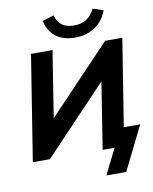

<svg xmlns="http://www.w3.org/2000/svg" viewBox="-113 -1012 1008 1265"><g transform="rotate(-10 391.5 -379.5)"><path d="M494 170 579 0H499L580 -513L616 -495L146 0H32L144 -705H288L207 -193L171 -212L640 -705H755L662 -123H772L627 170ZM451 -760Q394 -760 354 -778.5Q314 -797 290 -830Q266 -863 258 -905L334 -929Q348 -882 377.5 -861Q407 -840 457 -840Q509 -840 541.5 -862.5Q574 -885 596 -928L665 -905Q649 -860 618.5 -827.5Q588 -795 545.5 -777.5Q503 -760 451 -760Z"/></g></svg>

Font: Nunito Sans 12pt ExtraBold
Style: Italic
Weight: 800
Italic angle: -9°
Designer: Vernon Adams
Foundry: Vernon Adams
Version: Version 3.101;gftools[0.9.27]